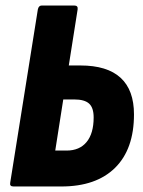

<svg xmlns="http://www.w3.org/2000/svg" viewBox="-20 -675 517 695"><path d="M29 0Q14 0 17 -14L117 -641Q120 -655 131 -655H249Q263 -655 261 -641L229 -438H271Q368 -438 416.5 -393.5Q465 -349 465 -261Q465 -135 396.5 -67.5Q328 0 202 0ZM180 -130H221Q268 -130 293.5 -161Q319 -192 319 -250Q319 -285 302.5 -300Q286 -315 249 -315H209Z"/></svg>

Font: Sofia Sans Condensed Black
Style: Italic
Weight: 900
Italic angle: -9°
Version: Version 4.100